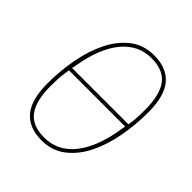

<svg xmlns="http://www.w3.org/2000/svg" viewBox="-196 -845 991 991"><g transform="rotate(45 300.0 -349.0)"><path d="M262 12Q171 12 123.5 -43Q76 -98 76 -219Q76 -310 92.5 -398Q109 -486 143.5 -555.5Q178 -625 232.5 -667.5Q287 -710 364 -710Q455 -710 502.5 -655Q550 -600 550 -479Q550 -388 533.5 -300Q517 -212 482.5 -142.5Q448 -73 393 -30.5Q338 12 262 12ZM262 -8Q358 -8 422 -85.5Q486 -163 511 -308L517 -344H107L105 -331Q100 -301 98.5 -273Q97 -245 97 -219Q97 -113 135.5 -60.5Q174 -8 262 -8ZM110 -364H521Q527 -396 528 -424.5Q529 -453 529 -479Q529 -585 490.5 -637.5Q452 -690 364 -690Q268 -690 204 -612.5Q140 -535 115 -390Z"/></g></svg>

Font: IBM Plex Mono Thin
Style: Italic
Weight: 100
Italic angle: -9°
Monospace: yes
Designer: Mike Abbink, Paul van der Laan, Pieter van Rosmalen
Foundry: Bold Monday
Version: Version 2.3